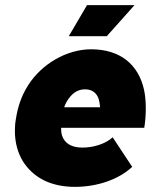

<svg xmlns="http://www.w3.org/2000/svg" viewBox="-20 -720 588 748"><path d="M504 -700H319L248 -579H396ZM301 -145C258 -145 232 -162 222 -191C219 -200 218 -211 218 -222H542C546 -247 548 -272 548 -297C548 -323 546 -348 541 -371C519 -469 448 -528 335 -528C240 -528 142 -471 89 -387C62 -344 49 -302 42 -257C39 -241 38 -225 38 -210C38 -165 49 -125 69 -92C108 -30 175 8 272 8C359 8 443 -21 495 -70L419 -185C389 -158 342 -145 301 -145ZM311 -372C337 -372 355 -360 364 -336C367 -326 369 -315 370 -302H230C235 -317 242 -329 250 -339C266 -360 286 -372 311 -372Z"/></svg>

Font: Arthouse Owned Black
Style: Italic
Weight: 900
Italic angle: -10°
Designer: Jeremy Tribby
Foundry: Tribby Type
Version: Version 1.000;PS 001.000;hotconv 1.0.88;makeotf.lib2.5.64775